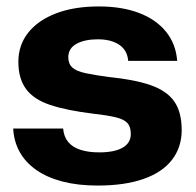

<svg xmlns="http://www.w3.org/2000/svg" viewBox="-20 -566 608 596"><path d="M283 10Q222 10 174 -2.5Q126 -15 92.5 -38.5Q59 -62 41 -94.5Q23 -127 21 -167H176Q178 -142 191.5 -125.5Q205 -109 229.5 -101Q254 -93 288 -93Q335 -93 360.5 -107.5Q386 -122 386 -150Q386 -173 375 -184.5Q364 -196 339 -202Q314 -208 270 -213Q188 -223 136.5 -240Q85 -257 61 -289.5Q37 -322 37 -374Q37 -426 67.5 -464.5Q98 -503 154 -524.5Q210 -546 287 -546Q358 -546 411 -526Q464 -506 495 -468Q526 -430 530 -377H378Q376 -400 364 -414.5Q352 -429 331.5 -436.5Q311 -444 284 -444Q243 -444 217.5 -430Q192 -416 192 -388Q192 -368 204.5 -356.5Q217 -345 245 -339Q273 -333 317 -327Q398 -319 448 -301.5Q498 -284 521 -251Q544 -218 544 -162Q544 -109 514 -70Q484 -31 425.5 -10.5Q367 10 283 10Z"/></svg>

Font: Mona Sans SemiExpanded
Style: Bold
Weight: 700
Width: 6
Designer: Deni Anggara
Foundry: GitHub
Version: Version 2.000